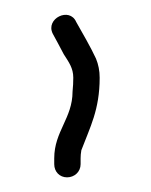

<svg xmlns="http://www.w3.org/2000/svg" viewBox="-20 -670 206 262"><path d="M90 -446V-454C90 -457.3 90.3 -461 91 -465C102.8 -496.4 116 -520.1 116 -564C116 -573.3 114.3 -582 111 -590C104.6 -604.1 91.2 -627.4 84 -640C75 -661 41.6 -644.7 52 -624C57.4 -614.5 60.3 -608.4 67 -596C73.8 -585.3 80 -577.2 80 -564C80 -558 79.7 -551.7 79 -545C79 -508.8 54 -490.7 54 -454V-446C54 -435.7 61.3 -428 71.5 -428C81.7 -428 90 -435.6 90 -446Z"/></svg>

Font: HoneyBee
Style: Lit
Weight: 300
Foundry: Cannot Into Space Fonts
Version: Version 0.89